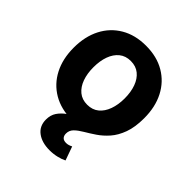

<svg xmlns="http://www.w3.org/2000/svg" viewBox="-207 -683 1025 1025"><g transform="rotate(45 305.0 -170.5)"><path d="M304.7 10.7Q223.1 10.7 163.3 -24.4Q103.5 -59.6 71 -122.6Q38.6 -185.5 38.6 -269Q38.6 -353.5 71 -416.5Q103.5 -479.5 163.3 -514.6Q223.1 -549.8 304.7 -549.8Q386.7 -549.8 446.5 -514.6Q506.3 -479.5 538.8 -416.5Q571.3 -353.5 571.3 -269Q571.3 -185.5 538.8 -122.6Q506.3 -59.6 446.5 -24.4Q386.7 10.7 304.7 10.7ZM304.7 -104.5Q343.8 -104.5 369.9 -126Q396 -147.5 409.4 -184.8Q422.9 -222.2 422.9 -269.5Q422.9 -317.9 409.4 -355Q396 -392.1 369.9 -413.3Q343.8 -434.6 304.7 -434.6Q266.1 -434.6 240 -413.3Q213.9 -392.1 200.4 -355Q187 -317.9 187 -269.5Q187 -222.2 200.4 -184.8Q213.9 -147.5 240 -126Q266.1 -104.5 304.7 -104.5ZM334.5 209.5Q276.4 209.5 240.7 182.6Q205.1 155.8 205.1 106.9Q205.1 73.2 221.2 49.3Q237.3 25.4 263.9 6.6Q290.5 -12.2 322.5 -29.8Q354.5 -47.4 386 -67.6Q417.5 -87.9 444.3 -114.7Q471.2 -141.6 487.3 -179.2Q503.4 -216.8 503.4 -269H571.3Q571.3 -201.2 554.2 -154.5Q537.1 -107.9 510 -77.1Q482.9 -46.4 452.4 -25.9Q421.9 -5.4 394.8 10.5Q367.7 26.4 350.6 43.2Q333.5 60.1 333.5 84Q333.5 100.6 342.3 110.1Q351.1 119.6 369.6 119.6Q379.4 119.6 388.4 116.7Q397.5 113.8 405.8 109.4L433.6 187.5Q416 196.8 389.6 203.1Q363.3 209.5 334.5 209.5Z"/></g></svg>

Font: Inter 16pt
Style: Bold
Weight: 700
Version: Version 4.001;git-66647c0bb